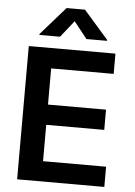

<svg xmlns="http://www.w3.org/2000/svg" viewBox="-62 -997 732 1044"><g transform="rotate(5 304.0 -475.5)"><path d="M547.6 0H71.7V-727.3H544.7V-616.8H203.5V-419.4H520.2V-308.9H203.5V-110.4H547.6ZM493.3 -792.6H380.7L308.6 -883.5L236.5 -792.6H123.9V-797.6L258.5 -951H359L493.3 -797.6Z"/></g></svg>

Font: Linik Sans SemiBold
Style: Regular
Weight: 600
Designer: Fonts by Rasmus Andersson / Changes by Cristiano Sobral with parts from Marc Monis
Foundry: rsms
Version: Version 3.020; ttfautohint (v1.6)